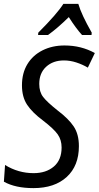

<svg xmlns="http://www.w3.org/2000/svg" viewBox="-22 -958 508 988"><path d="M-2 -23 4 -109Q72 -67 151 -67Q215 -67 255 -101Q295 -135 295 -199Q295 -238 275 -266.5Q255 -295 199 -338Q144 -379 117.5 -419Q91 -459 91 -519Q91 -582 119 -628Q147 -674 197 -699Q247 -724 310 -724Q396 -724 466 -685L430 -610Q403 -626 371 -636.5Q339 -647 307 -647Q251 -647 215.5 -614.5Q180 -582 180 -526Q180 -485 200 -459Q220 -433 274 -390Q331 -347 357.5 -307Q384 -267 384 -206Q384 -105 321.5 -47.5Q259 10 150 10Q57 10 -2 -23ZM175 -790Q272 -887 304 -938H381Q397 -883 450 -790L449 -778H400Q369 -812 332 -870Q273 -812 225 -778H174Z"/></svg>

Font: Noto Sans UI Narrow
Style: Italic
Weight: 400
Width: 4
Italic angle: -12°
Designer: Monotype Design Team
Foundry: Monotype Imaging Inc.
Version: Version 1.001